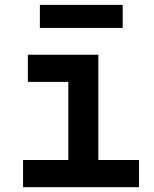

<svg xmlns="http://www.w3.org/2000/svg" viewBox="-20 -777 639 797"><path d="M145.5 -661.1V-756.8H489.3V-661.1ZM75.7 0V-112.8H263.7V-437H95.7V-549.8H388.2V-112.8H557.1V0Z"/></svg>

Font: UDEV Gothic 35
Style: Bold
Weight: 700
Version: v2.1.0; ttfautohint (v1.8.4.7-5d5b-dirty) -l 6 -r 45 -G 200 